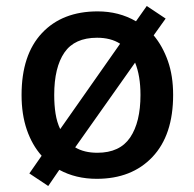

<svg xmlns="http://www.w3.org/2000/svg" viewBox="-20 -587 649 641"><path d="M558 -270Q558 -136 489 -63Q420 10 303 10Q233 10 178 -20L141 34L78 -8L119 -67Q87 -103 69.5 -154Q52 -205 52 -270Q52 -404 120 -476.5Q188 -549 306 -549Q377 -549 434 -516L470 -567L533 -525L493 -469Q523 -433 540.5 -383.5Q558 -334 558 -270ZM161 -270Q161 -236 165.5 -207.5Q170 -179 181 -156L381 -441Q350 -461 304 -461Q229 -461 195 -411.5Q161 -362 161 -270ZM449 -270Q449 -334 431 -378L231 -95Q261 -77 305 -77Q380 -77 414.5 -128Q449 -179 449 -270Z"/></svg>

Font: Noto Sans Sinhala Medium
Style: Regular
Weight: 500
Designer: Jelle Bosma - Monotype Design Team
Foundry: Monotype Imaging Inc.
Version: Version 2.006; ttfautohint (v1.8.4.7-5d5b)